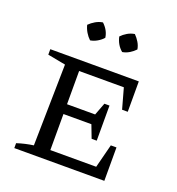

<svg xmlns="http://www.w3.org/2000/svg" viewBox="-133 -848 882 956"><g transform="rotate(20 307.5 -369.5)"><path d="M496 -177H526V0H49V-26Q92 -40 136 -46L144 -477L49 -495V-524H518V-363H488L458 -471H221V-295H370L395 -361H422V-175H395L369 -243H221V-52H464ZM250 -739Q282 -709 287 -671Q275 -657 257 -646.5Q239 -636 220 -633Q206 -646 195.5 -663.5Q185 -681 180 -701Q194 -715 212 -725.5Q230 -736 250 -739ZM419 -739Q433 -725 443.5 -707.5Q454 -690 457 -671Q444 -657 426.5 -646.5Q409 -636 390 -633Q359 -659 350 -701Q363 -715 381 -725.5Q399 -736 419 -739Z"/></g></svg>

Font: Piazzolla SC
Style: Regular
Weight: 400
Designer: Juan Pablo del Peral
Foundry: Huerta Tipografica
Version: Version 1.330